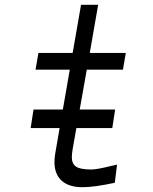

<svg xmlns="http://www.w3.org/2000/svg" viewBox="-20 -771 640 802"><path d="M207.5 -94Q207.5 -110.5 210.5 -128.5L229 -236H108L120 -313.5H242.5L271.5 -480H128.5L140.5 -550H283.5L318.5 -751H390L355 -550H505.5L493.5 -480H342.5L313 -313.5H461L449 -236H299L283.5 -148.5Q280 -126 280 -114.5Q280 -87 297.8 -75Q315.5 -63 361.5 -63Q385 -63 447 -78.5L469 -83.5L459.5 -7.5Q373 11 325.5 11Q267 11 237.2 -16.5Q207.5 -44 207.5 -94Z"/></svg>

Font: JuliaMono Light
Style: Italic
Weight: 300
Italic angle: -9°
Monospace: yes
Designer: cormullion
Foundry: corm
Version: Version 0.054; ttfautohint (v1.8.4)